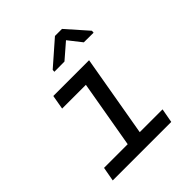

<svg xmlns="http://www.w3.org/2000/svg" viewBox="-205 -870 997 997"><g transform="rotate(-45 293.5 -371.5)"><path d="M518.1 -626 517.1 -612.8 445.8 -613.3 388.2 -686.5 304.2 -613.8 229.5 -613.3 230.5 -626.5 363.3 -742.7H415ZM136.7 -528.3H399.4L321.3 -78.1H488.8L474.6 0H44.9L59.1 -78.1H232.9L297.4 -449.7H123Z"/></g></svg>

Font: TypoPRO Roboto Mono
Style: Italic
Weight: 400
Designer: Google
Version: Version 2.000986; 2015; ttfautohint (v1.3)